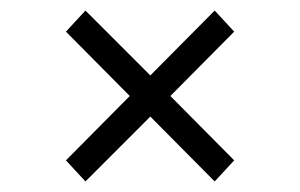

<svg xmlns="http://www.w3.org/2000/svg" viewBox="-20 -504 569 364"><path d="M303 -322 424 -200 387 -160 265 -283 142 -160 105 -200 226 -322 105 -444 142 -484 265 -361 387 -484 424 -444Z"/></svg>

Font: Montserrat Ace
Style: Regular
Weight: 400
Designer: Julieta Ulanovsky
Foundry: Julieta Ulanovsky
Version: Version 1